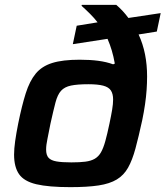

<svg xmlns="http://www.w3.org/2000/svg" viewBox="-20 -763 682 791"><path d="M270 8Q180 8 129.5 -4Q79 -16 58.5 -45.5Q38 -75 38 -126Q38 -150 42.5 -182Q47 -214 55 -254Q70 -328 86 -378.5Q102 -429 127 -459.5Q152 -490 195 -503.5Q238 -517 308 -517Q351 -517 385 -512.5Q419 -508 446 -498L453 -501Q448 -530 440.5 -555Q433 -580 423 -603L280 -581L296 -657L382 -671Q368 -689 351 -706Q334 -723 316 -739L317 -743H459Q474 -730 486 -717Q498 -704 509 -689L642 -709L626 -633L551 -621Q569 -582 577.5 -539Q586 -496 586 -448Q586 -421 584 -392.5Q582 -364 577.5 -333Q573 -302 566 -268Q551 -199 538 -151Q525 -103 507.5 -72Q490 -41 461 -23.5Q432 -6 386 1Q340 8 270 8ZM274 -94Q309 -94 332 -97Q355 -100 370.5 -109Q386 -118 396 -135.5Q406 -153 414 -182Q422 -211 431 -254Q438 -287 442 -311Q446 -335 446 -353Q446 -376 437 -390Q428 -404 405.5 -410Q383 -416 344 -416Q299 -416 272.5 -410.5Q246 -405 231.5 -389Q217 -373 208.5 -340.5Q200 -308 188 -254Q181 -217 175.5 -191Q170 -165 170 -147Q170 -124 180 -113Q190 -102 212.5 -98Q235 -94 274 -94Z"/></svg>

Font: Saira SemiExpanded SemiBold
Style: Italic
Weight: 600
Width: 6
Italic angle: -12°
Designer: Hector Gatti with collaboration of the Omnibus-Type team
Foundry: Omnibus-Type
Version: Version 1.101